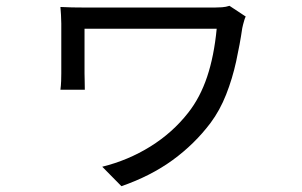

<svg xmlns="http://www.w3.org/2000/svg" viewBox="-20 -561 1040 661"><path d="M826 -504Q824 -501 821.5 -493Q819 -485 817 -477Q815 -469 814 -464Q806 -409 793 -349.5Q780 -290 758.5 -235.5Q737 -181 705 -138Q650 -65 574.5 -10Q499 45 398 80L332 13Q421 -9 497.5 -56.5Q574 -104 628 -173Q669 -225 693 -296.5Q717 -368 726 -462Q715 -462 681.5 -462Q648 -462 601.5 -462Q555 -462 503.5 -462Q452 -462 404 -462Q356 -462 320.5 -462Q285 -462 271 -462Q271 -453 271 -432Q271 -411 271 -386Q271 -361 271 -339.5Q271 -318 271 -308Q271 -300 271.5 -284Q272 -268 272 -252H188Q190 -267 190.5 -282Q191 -297 191 -308Q191 -318 191 -341Q191 -364 191 -391.5Q191 -419 191 -443.5Q191 -468 191 -480Q191 -494 190 -509.5Q189 -525 188 -537Q205 -536 228.5 -535.5Q252 -535 278 -535Q284 -535 316 -535Q348 -535 394 -535Q440 -535 491 -535Q542 -535 589.5 -535Q637 -535 672 -535Q707 -535 718 -535Q731 -535 744.5 -536Q758 -537 770 -541Z"/></svg>

Font: Farlight84_Sys_V01
Style: Regular
Weight: 400
Designer: Ryoko NISHIZUKA  (kana, bopomofo & ideographs); Paul D. Hunt (Latin, Greek & Cyrillic); Sandoll Communications , Soo-you
Foundry: Adobe
Version: Version 2.004;October 29, 2024;FontCreator 14.0.0.2814 64-bi